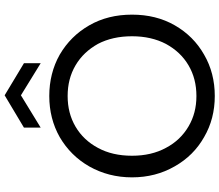

<svg xmlns="http://www.w3.org/2000/svg" viewBox="-79 -858 944 826"><g transform="rotate(-90 393.0 -445.0)"><path d="M393 7C393 7 393 7 393 7C458 7 518 -8 571 -39C624 -69 666 -111 697 -165C728 -219 743 -280 743 -349C743 -349 743 -349 743 -349C743 -418 728 -479 697 -533C666 -587 624 -629 571 -660C518 -690 458 -705 393 -705C393 -705 393 -705 393 -705C328 -705 269 -690 216 -660C163 -629 121 -587 90 -533C59 -478 43 -417 43 -349C43 -349 43 -349 43 -349C43 -281 59 -220 90 -166C121 -111 163 -69 216 -39C269 -8 328 7 393 7ZM393 -72C393 -72 393 -72 393 -72C344 -72 301 -83 262 -106C223 -129 192 -161 170 -203C147 -245 136 -294 136 -349C136 -349 136 -349 136 -349C136 -405 147 -454 170 -496C192 -537 222 -569 261 -592C300 -615 344 -626 393 -626C393 -626 393 -626 393 -626C442 -626 486 -615 525 -592C564 -569 594 -537 617 -496C639 -454 650 -405 650 -349C650 -349 650 -349 650 -349C650 -294 639 -245 617 -203C594 -161 564 -129 525 -106C486 -83 442 -72 393 -72ZM534 -742C534 -742 534 -814 534 -814C534 -814 396 -897 396 -897C396 -897 257 -814 257 -814C257 -814 257 -742 257 -742C257 -742 396 -827 396 -827C396 -827 534 -742 534 -742Z"/></g></svg>

Font: Girnar Poppins
Style: Regular
Weight: 500
Designer: Ninad Kale (Devanagari), Jonny Pinhorn (Latin)
Foundry: Indian Type Foundry
Version: ""